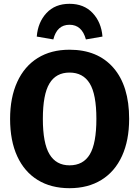

<svg xmlns="http://www.w3.org/2000/svg" viewBox="-20 -971 731 1008"><path d="M658 -347Q658 -234 620.5 -152Q583 -70 512.5 -26.5Q442 17 345 17Q248 17 178 -26Q108 -69 70.5 -150.5Q33 -232 33 -347Q33 -459 70.5 -541Q108 -623 178 -666.5Q248 -710 345 -710Q493 -710 575.5 -615Q658 -520 658 -347ZM205 -347Q205 -219 240 -161Q275 -103 345 -103Q417 -103 451.5 -160.5Q486 -218 486 -347Q486 -476 451 -533Q416 -590 345 -590Q274 -590 239.5 -532.5Q205 -475 205 -347ZM518 -779 431 -764Q410 -841 345 -841Q279 -841 260 -764L173 -779Q179 -854 224 -902.5Q269 -951 345 -951Q421 -951 466.5 -902.5Q512 -854 518 -779Z"/></svg>

Font: FiraGOUPP
Style: Bold
Weight: 700
Designer: bBox Type
Foundry: bBox Type GmbH
Version: Version 1.001